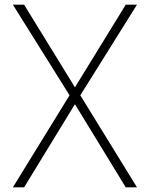

<svg xmlns="http://www.w3.org/2000/svg" viewBox="-20 -800 640 820"><path d="M35 0 277 -393 35 -780H83L300 -427L517 -780H565L323 -393L565 0H517L300 -355L83 0Z"/></svg>

Font: Cooper Hewitt
Style: Light
Weight: 703
Designer: Village Type and Design LLC
Foundry: Cooper Hewitt Smithsonian Design Museum
Version: 1.000